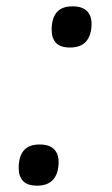

<svg xmlns="http://www.w3.org/2000/svg" viewBox="-20 -552 353 606"><path d="M97 34Q67 34 53 19.5Q39 5 39 -22Q39 -58 55 -77Q71 -96 105 -96Q135 -96 150 -81.5Q165 -67 165 -41Q165 -5 148 14.5Q131 34 97 34ZM201 -402Q171 -402 157 -416.5Q143 -431 143 -458Q143 -494 159 -513Q175 -532 209 -532Q239 -532 254 -517.5Q269 -503 269 -477Q269 -441 252 -421.5Q235 -402 201 -402Z"/></svg>

Font: Playwrite DE SAS
Style: Regular
Weight: 400
Designer: Veronika Burian, José Scaglione
Foundry: TypeTogether
Version: Version 1.002